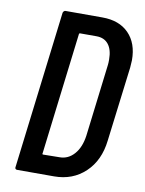

<svg xmlns="http://www.w3.org/2000/svg" viewBox="-80 -757 616 815"><g transform="rotate(10 227.5 -350.0)"><path d="M42 -10 125 -690Q126 -694 129 -697Q132 -700 136 -700H295Q368 -700 409 -658Q450 -616 450 -543Q450 -533 448 -511L408 -189Q398 -102 344 -51Q290 0 210 0H50Q46 0 43.5 -3Q41 -6 42 -10ZM148 -83 219 -84Q256 -84 282 -113.5Q308 -143 315 -194L353 -506Q354 -514 354 -529Q354 -571 336 -594Q318 -617 284 -617H213Q212 -617 210.5 -616Q209 -615 209 -613L145 -87Q144 -86 145 -84.5Q146 -83 148 -83Z"/></g></svg>

Font: Barlow Condensed Medium
Style: Italic
Weight: 500
Width: 3
Italic angle: -7°
Designer: Jeremy Tribby
Foundry: Tribby Type
Version: Version 1.408